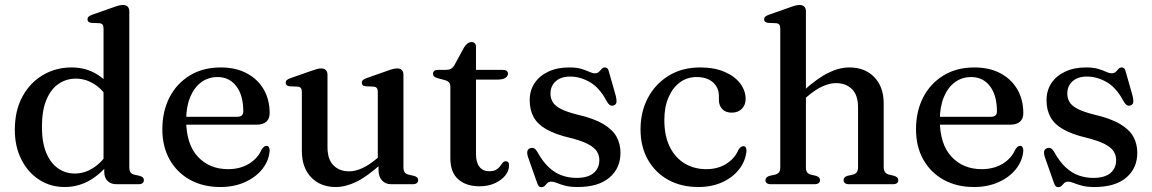

<svg xmlns="http://www.w3.org/2000/svg" viewBox="-20 -758 4740 790"><path d="M409 -82 406 -85.5V-640Q406 -651.5 402.2 -656.5Q398.5 -661.5 389.5 -662.5L356 -664Q347 -665.5 343.5 -669Q340 -672.5 340 -678.5Q340 -685 344.2 -689.2Q348.5 -693.5 359.5 -697.5L442 -726.5Q458 -732.5 468 -735Q478 -737.5 486 -737.5Q499 -737.5 505.5 -730.5Q512 -723.5 512 -711.5V-69.5Q512 -56 517 -49Q522 -42 532 -39.5L554.5 -34.5Q563.5 -32 567.8 -27.8Q572 -23.5 572 -16.5Q572 -9 566.5 -4.5Q561 0 549 0H459.5Q436.5 0 422.8 -13.2Q409 -26.5 409 -51ZM41 -223.5Q41 -303 72.2 -360.5Q103.5 -418 156.5 -449.2Q209.5 -480.5 274.5 -480.5Q334 -480.5 380.8 -451.2Q427.5 -422 456 -368L431 -342.5Q405.5 -387.5 369.2 -411Q333 -434.5 292 -434.5Q252.5 -434.5 220.8 -412.8Q189 -391 170.8 -347Q152.5 -303 152.5 -236Q152.5 -172.5 170 -130Q187.5 -87.5 218.2 -65.8Q249 -44 288 -44Q328.5 -44 364.8 -67.8Q401 -91.5 431 -138L447.5 -112Q409 -53.5 357.8 -21Q306.5 11.5 246.5 11.5Q187 11.5 140.8 -18.8Q94.5 -49 67.8 -102Q41 -155 41 -223.5Z M1089.5 -292.5Q1089.5 -269.5 1075.8 -257.2Q1062 -245 1035.5 -245H715.5V-277.5H956Q981 -277.5 981 -299.5Q981 -366 952.2 -403.5Q923.5 -441 875 -441Q836.5 -441 807.5 -419.2Q778.5 -397.5 762.2 -357.8Q746 -318 746 -264.5Q746 -165 793.8 -113.5Q841.5 -62 918.5 -62Q968 -62 1004.5 -84.2Q1041 -106.5 1056.5 -143Q1062.5 -151.5 1067 -154.8Q1071.5 -158 1076.5 -158Q1083.5 -158 1086.5 -152Q1089.5 -146 1089.5 -138Q1086.5 -97 1059.8 -63Q1033 -29 988.2 -8.8Q943.5 11.5 886.5 11.5Q816 11.5 762.2 -18Q708.5 -47.5 678.2 -101Q648 -154.5 648 -226Q648 -299.5 677.2 -356.8Q706.5 -414 760.5 -447.2Q814.5 -480.5 888.5 -480.5Q950 -480.5 995.2 -456.5Q1040.5 -432.5 1065 -390.2Q1089.5 -348 1089.5 -292.5Z M1537.5 -59V-91L1534.5 -93.5V-379Q1534.5 -390 1530.8 -395.2Q1527 -400.5 1518 -401.5L1484.5 -403Q1475.5 -404 1472 -407.8Q1468.5 -411.5 1468.5 -417Q1468.5 -424 1472.8 -428.2Q1477 -432.5 1488 -436.5L1570.5 -465.5Q1586.5 -471.5 1596.5 -474Q1606.5 -476.5 1614.5 -476.5Q1627.5 -476.5 1633.8 -469.5Q1640 -462.5 1640 -450V-69.5Q1640 -56 1645.2 -49Q1650.5 -42 1660.5 -39.5L1682.5 -34.5Q1692 -32 1696.2 -27.8Q1700.5 -23.5 1700.5 -16.5Q1700.5 -9 1694.8 -4.5Q1689 0 1677.5 0H1590Q1566 0 1551.8 -15.5Q1537.5 -31 1537.5 -59ZM1222 -136.5V-379Q1222 -390 1218.2 -395.2Q1214.5 -400.5 1205.5 -401.5L1171.5 -403Q1163 -404 1159.2 -407.8Q1155.5 -411.5 1155.5 -417Q1155.5 -424 1159.8 -428.2Q1164 -432.5 1175.5 -436.5L1258 -465.5Q1274.5 -471.5 1284.2 -474Q1294 -476.5 1301 -476.5Q1314.5 -476.5 1321 -469.5Q1327.5 -462.5 1327.5 -450V-152.5Q1327.5 -102.5 1352 -77.8Q1376.5 -53 1416.5 -53Q1441.5 -53 1470 -65.8Q1498.5 -78.5 1531.5 -106.5L1553 -125L1573 -105L1551 -86Q1491.5 -32 1446.8 -10.2Q1402 11.5 1361.5 11.5Q1298.5 11.5 1260.2 -28.5Q1222 -68.5 1222 -136.5Z M1810 -428.5 1783.5 -435.5Q1771 -439 1766.2 -443.5Q1761.5 -448 1761.5 -454.5Q1761.5 -462 1767 -466.2Q1772.5 -470.5 1782 -470.5H1814Q1827 -470.5 1835.2 -474.8Q1843.5 -479 1850 -490.5L1889.5 -563Q1897 -574.5 1904.5 -579.8Q1912 -585 1920 -585Q1929 -585 1933.8 -579.8Q1938.5 -574.5 1938.5 -564.5V-124Q1938.5 -89.5 1952.8 -71.5Q1967 -53.5 1992.5 -53.5Q2011 -53.5 2021.2 -59.5Q2031.5 -65.5 2037.2 -73.8Q2043 -82 2048.2 -88.2Q2053.5 -94.5 2061 -94.5Q2067.5 -94.5 2071 -90.5Q2074.5 -86.5 2074.5 -77Q2074.5 -55.5 2059 -36Q2043.5 -16.5 2016 -4Q1988.5 8.5 1953.5 8.5Q1898 8.5 1865.5 -20.2Q1833 -49 1833 -107V-399.5Q1833 -412 1827.8 -418.5Q1822.5 -425 1810 -428.5ZM1891 -430.5V-470.5H2048.5Q2059 -470.5 2064.5 -466.5Q2070 -462.5 2070 -455Q2070 -444.5 2059.2 -437.5Q2048.5 -430.5 2026 -430.5Z M2326 -443Q2288.5 -443 2266.8 -423.8Q2245 -404.5 2245 -373Q2245 -354 2254 -338.5Q2263 -323 2286.5 -310.5Q2310 -298 2353.5 -287Q2423 -271 2462 -247.8Q2501 -224.5 2517 -195Q2533 -165.5 2533 -129.5Q2533 -66 2487.5 -27.2Q2442 11.5 2356.5 11.5Q2325.5 11.5 2305.2 6Q2285 0.5 2271.8 -5Q2258.5 -10.5 2248 -10.5Q2238 -10.5 2232.2 -4.8Q2226.5 1 2221.5 6.5Q2216.5 12 2207.5 12Q2200.5 12 2196.8 7.8Q2193 3.5 2189.5 -7L2152.5 -112Q2148 -126 2149.8 -135.2Q2151.5 -144.5 2161 -148Q2170.5 -151.5 2177.5 -147.8Q2184.5 -144 2190 -134.5Q2212.5 -93.5 2238 -69.8Q2263.5 -46 2292.2 -36Q2321 -26 2351.5 -26Q2399 -26 2422.5 -46Q2446 -66 2446 -99Q2446 -118.5 2436 -134.8Q2426 -151 2399.5 -165Q2373 -179 2324.5 -191Q2263.5 -205.5 2227.2 -226.5Q2191 -247.5 2175.2 -277Q2159.5 -306.5 2159.5 -345.5Q2159.5 -385.5 2179.5 -415.8Q2199.5 -446 2236 -463.2Q2272.5 -480.5 2321.5 -480.5Q2353 -480.5 2372.5 -474.5Q2392 -468.5 2404.8 -462.5Q2417.5 -456.5 2427.5 -456.5Q2438.5 -456.5 2444.5 -462.5Q2450.5 -468.5 2455.8 -474.5Q2461 -480.5 2469 -480.5Q2475 -480.5 2479.2 -476.5Q2483.5 -472.5 2485.5 -462.5L2514 -362.5Q2517.5 -347.5 2516.5 -337.8Q2515.5 -328 2505.5 -324.5Q2496.5 -321 2489.5 -325.8Q2482.5 -330.5 2475.5 -343Q2447 -397 2407.2 -420Q2367.5 -443 2326 -443Z M3048 -350Q3048 -326.5 3032.5 -310.5Q3017 -294.5 2991 -294.5Q2966 -294.5 2952 -309Q2938 -323.5 2938 -347V-362Q2938 -397.5 2913.5 -419.2Q2889 -441 2846 -441Q2807.5 -441 2777.8 -419.2Q2748 -397.5 2730.8 -357.8Q2713.5 -318 2713.5 -264.5Q2713.5 -199 2735.8 -154Q2758 -109 2797 -85.5Q2836 -62 2886 -62Q2933.5 -62 2968.5 -84Q3003.5 -106 3018.5 -142Q3024.5 -150.5 3029 -153.5Q3033.5 -156.5 3039 -156.5Q3046 -156.5 3048.8 -150.8Q3051.5 -145 3051.5 -137.5Q3048 -96.5 3022 -62.5Q2996 -28.5 2952.5 -8.5Q2909 11.5 2853.5 11.5Q2783 11.5 2729.5 -18Q2676 -47.5 2645.8 -101Q2615.5 -154.5 2615.5 -226Q2615.5 -298 2646 -355.5Q2676.5 -413 2731.8 -446.8Q2787 -480.5 2861.5 -480.5Q2919 -480.5 2961 -462.5Q3003 -444.5 3025.5 -414.8Q3048 -385 3048 -350Z M3281.5 -344 3262 -364 3284 -383Q3344 -437 3389 -458.8Q3434 -480.5 3475 -480.5Q3538.5 -480.5 3577.2 -440.8Q3616 -401 3616 -332.5V-71.5Q3616 -57 3621.8 -49.5Q3627.5 -42 3638 -39.5L3659 -34.5Q3667.5 -32 3671.8 -27.5Q3676 -23 3676 -16.5Q3676 -9 3670.8 -4.5Q3665.5 0 3653.5 0H3474Q3451 0 3451 -17.5Q3451 -29 3466.5 -34.5L3489.5 -39.5Q3500.5 -42.5 3505.5 -49.8Q3510.5 -57 3510.5 -71.5V-316.5Q3510.5 -366.5 3485.5 -391.2Q3460.5 -416 3420 -416Q3394.5 -416 3365.5 -403.2Q3336.5 -390.5 3303.5 -362.5ZM3296 -711.5V-69.5Q3296 -56 3301 -49.2Q3306 -42.5 3316 -39.5L3338 -34.5Q3354 -29 3354 -17.5Q3354 0 3330.5 0H3152Q3140.5 0 3135 -4.5Q3129.5 -9 3129.5 -16.5Q3129.5 -23 3133.8 -27.5Q3138 -32 3146.5 -34.5L3170 -39.5Q3180 -42.5 3185.2 -49Q3190.5 -55.5 3190.5 -69.5V-640Q3190.5 -651.5 3186.5 -656.5Q3182.5 -661.5 3174 -662.5L3140 -664Q3131.5 -665.5 3127.8 -669Q3124 -672.5 3124 -678.5Q3124 -685 3128.2 -689.2Q3132.5 -693.5 3144 -697.5L3226.5 -726.5Q3242 -732.5 3252 -735Q3262 -737.5 3270 -737.5Q3283 -737.5 3289.5 -730.5Q3296 -723.5 3296 -711.5Z M4190.5 -292.5Q4190.5 -269.5 4176.8 -257.2Q4163 -245 4136.5 -245H3816.5V-277.5H4057Q4082 -277.5 4082 -299.5Q4082 -366 4053.2 -403.5Q4024.5 -441 3976 -441Q3937.5 -441 3908.5 -419.2Q3879.5 -397.5 3863.2 -357.8Q3847 -318 3847 -264.5Q3847 -165 3894.8 -113.5Q3942.5 -62 4019.5 -62Q4069 -62 4105.5 -84.2Q4142 -106.5 4157.5 -143Q4163.5 -151.5 4168 -154.8Q4172.5 -158 4177.5 -158Q4184.5 -158 4187.5 -152Q4190.5 -146 4190.5 -138Q4187.5 -97 4160.8 -63Q4134 -29 4089.2 -8.8Q4044.5 11.5 3987.5 11.5Q3917 11.5 3863.2 -18Q3809.5 -47.5 3779.2 -101Q3749 -154.5 3749 -226Q3749 -299.5 3778.2 -356.8Q3807.5 -414 3861.5 -447.2Q3915.5 -480.5 3989.5 -480.5Q4051 -480.5 4096.2 -456.5Q4141.5 -432.5 4166 -390.2Q4190.5 -348 4190.5 -292.5Z M4452.5 -443Q4415 -443 4393.2 -423.8Q4371.5 -404.5 4371.5 -373Q4371.5 -354 4380.5 -338.5Q4389.5 -323 4413 -310.5Q4436.5 -298 4480 -287Q4549.5 -271 4588.5 -247.8Q4627.5 -224.5 4643.5 -195Q4659.5 -165.5 4659.5 -129.5Q4659.5 -66 4614 -27.2Q4568.5 11.5 4483 11.5Q4452 11.5 4431.8 6Q4411.5 0.5 4398.2 -5Q4385 -10.5 4374.5 -10.5Q4364.5 -10.5 4358.8 -4.8Q4353 1 4348 6.5Q4343 12 4334 12Q4327 12 4323.2 7.8Q4319.5 3.5 4316 -7L4279 -112Q4274.5 -126 4276.2 -135.2Q4278 -144.5 4287.5 -148Q4297 -151.5 4304 -147.8Q4311 -144 4316.5 -134.5Q4339 -93.5 4364.5 -69.8Q4390 -46 4418.8 -36Q4447.5 -26 4478 -26Q4525.5 -26 4549 -46Q4572.5 -66 4572.5 -99Q4572.5 -118.5 4562.5 -134.8Q4552.5 -151 4526 -165Q4499.5 -179 4451 -191Q4390 -205.5 4353.8 -226.5Q4317.5 -247.5 4301.8 -277Q4286 -306.5 4286 -345.5Q4286 -385.5 4306 -415.8Q4326 -446 4362.5 -463.2Q4399 -480.5 4448 -480.5Q4479.5 -480.5 4499 -474.5Q4518.5 -468.5 4531.2 -462.5Q4544 -456.5 4554 -456.5Q4565 -456.5 4571 -462.5Q4577 -468.5 4582.2 -474.5Q4587.5 -480.5 4595.5 -480.5Q4601.5 -480.5 4605.8 -476.5Q4610 -472.5 4612 -462.5L4640.5 -362.5Q4644 -347.5 4643 -337.8Q4642 -328 4632 -324.5Q4623 -321 4616 -325.8Q4609 -330.5 4602 -343Q4573.5 -397 4533.8 -420Q4494 -443 4452.5 -443Z"/></svg>

Font: Fraunces 10pt
Style: Regular
Weight: 400
Version: Version 1.000;[b76b70a41]